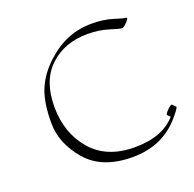

<svg xmlns="http://www.w3.org/2000/svg" viewBox="-107 -655 811 803"><g transform="rotate(-20 298.0 -253.5)"><path d="M581.5 -111.8 595.2 -97.7Q598.6 -94.2 567.4 -57.1Q486.8 38.1 352.1 38.1Q217.3 38.1 148.9 -41.5Q80.6 -121.1 80.3 -211.2Q80.1 -301.3 102.5 -357.4Q125 -413.6 176.3 -461.4Q266.6 -545.9 379.9 -545.4Q434.1 -545.4 475.3 -532.2Q516.6 -519 525.6 -519Q534.7 -519 519 -501.5Q503.4 -483.9 493.9 -483.9Q484.4 -483.9 443.1 -497.1Q401.9 -510.3 349.6 -510.7Q247.1 -510.7 181.2 -449Q115.2 -387.2 115.5 -270.8Q115.7 -154.3 183.1 -75.9Q250.5 2.4 374.8 2.4Q499 2.4 558.6 -66.4L547.4 -77.6Q543 -82 560.1 -99.1Q577.1 -116.2 581.5 -111.8Z"/></g></svg>

Font: ML-NILA03_NewLipi
Style: Regular
Weight: 400
Designer: CLT@C-DIT
Version: Version ML-NILA03_NewLipi 2.